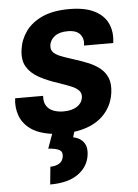

<svg xmlns="http://www.w3.org/2000/svg" viewBox="-54 -580 611 852"><g transform="rotate(-5 251.5 -154.0)"><path d="M440.4 -151.4Q431.6 -88.9 386.5 -46.9Q341.3 -4.9 261.7 6.3L254.4 30.3Q271 33.2 285.4 42.5Q299.8 51.8 307.6 69.1Q315.4 86.4 311.5 114.7Q304.2 166.5 259.3 198.2Q214.4 230 134.8 230L142.6 151.4Q165.5 151.4 181.9 141.8Q198.2 132.3 201.2 110.4Q204.1 89.8 189.5 81.5Q174.8 73.2 140.1 70.8L163.1 6.8Q101.6 -1.5 66.9 -27.3Q32.2 -53.2 20 -89.8Q7.8 -126.5 13.2 -164.6H137.7Q135.7 -136.7 146.7 -119.9Q157.7 -103 177.7 -95.5Q197.8 -87.9 222.2 -87.9Q259.8 -87.9 282.5 -102.8Q305.2 -117.7 308.6 -142.1Q311 -160.6 300.5 -172.6Q290 -184.6 269 -193.6Q248 -202.6 218.8 -212.4Q215.8 -213.4 213.4 -214.4Q161.6 -231 125.2 -251.2Q88.9 -271.5 71.3 -301.5Q53.7 -331.5 60.5 -378.4Q66.4 -421.9 92.5 -458.3Q118.7 -494.6 166.5 -516.4Q214.4 -538.1 286.1 -538.1Q356 -538.1 398.4 -516.6Q440.9 -495.1 458 -457.5Q475.1 -419.9 468.3 -371.1H338.4Q342.8 -401.4 326.7 -421.1Q310.5 -440.9 271 -440.9Q233.9 -440.9 213.4 -425Q192.9 -409.2 189.5 -386.2Q187 -367.2 196.5 -355.7Q206.1 -344.2 226.3 -335.7Q246.6 -327.1 276.4 -317.9Q278.3 -316.9 280.8 -316.4Q283.2 -315.9 285.6 -314.9Q317.9 -304.7 347.9 -292.7Q377.9 -280.8 400.6 -263.2Q423.3 -245.6 434.6 -218.8Q445.8 -191.9 440.4 -151.4Z"/></g></svg>

Font: Robert Sans ExtraBold
Style: Italic
Weight: 800
Italic angle: -8°
Designer: Christian Robertson (extended by Adam Twardoch)
Foundry: Google
Version: Version 12.135;April 2, 2019;FontCreator 11.5.0.2425 64-bit;